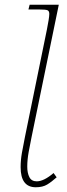

<svg xmlns="http://www.w3.org/2000/svg" viewBox="-20 -780 283 810"><path d="M131 10Q67 10 67 -75Q67 -104 72.5 -135.5Q78 -167 85 -201L178 -656Q182 -676 185 -694.5Q188 -713 188 -721Q188 -733 181 -736.5Q174 -740 146 -740H100L105 -760H228L113 -201Q107 -172 101 -139Q95 -106 95 -77Q95 -50 104 -32.5Q113 -15 135 -15Q165 -15 206 -50L219 -32Q198 -13 179 -1.5Q160 10 131 10Z"/></svg>

Font: Noto Serif Thin
Style: Italic
Weight: 100
Italic angle: -12°
Designer: Monotype Design Team
Foundry: Monotype Imaging Inc.
Version: Version 2.014; ttfautohint (v1.8.4.7-5d5b)